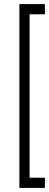

<svg xmlns="http://www.w3.org/2000/svg" viewBox="-20 -720 240 940"><path d="M75 -700V200H200V150H125V-650H200V-700Z"/></svg>

Font: Millimetre
Style: Light
Weight: 200
Designer: Jérémy Landes
Version: Version 1.0